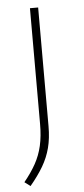

<svg xmlns="http://www.w3.org/2000/svg" viewBox="-53 -626 345 793"><g transform="rotate(-5 119.5 -229.0)"><path d="M41 137 17 119Q46.5 83 65.5 48.8Q84.5 14.5 93.5 -24.8Q102.5 -64 102.5 -115V-595H136.5V-103Q136.5 -52.5 126.2 -13.2Q116 26 95 61.8Q74 97.5 41 137Z"/></g></svg>

Font: Encode Sans SC SemiExpanded Thin
Style: Regular
Weight: 250
Width: 6
Designer: Multiple Designers
Foundry: Impallari Type
Version: Version 3.002